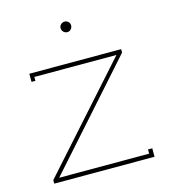

<svg xmlns="http://www.w3.org/2000/svg" viewBox="-98 -712 696 791"><g transform="rotate(-15 250.0 -317.0)"><path d="M233.9 -595.7Q227.1 -602.5 227.1 -611.8Q227.1 -621.1 233.9 -627.4Q240.7 -633.8 250 -633.8Q259.3 -633.8 265.6 -627.4Q272 -621.1 272 -611.8Q272 -602.5 265.6 -595.7Q259.3 -588.9 250 -588.9Q240.7 -588.9 233.9 -595.7ZM445.8 -449.2 62 -18.1H445.8V-36.1H463.9V0H36.1V-15.1L420.9 -445.8H70.8V-429.2H54.2V-463.9H445.8Z"/></g></svg>

Font: Rawengulk
Style: Light
Weight: 300
Version: Version 0.92